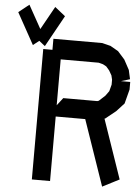

<svg xmlns="http://www.w3.org/2000/svg" viewBox="-179 -1048 807 1107"><g transform="rotate(5 224.0 -495.0)"><path d="M497.6 -430.7 438 -382.8 434.1 -381.8 551.8 -40 454.6 9.8 323.7 -369.6H152.8V3.9H47.4V-751H100.6V-814.9H383.3L432.1 -802.7L478 -776.4L518.1 -731.4L549.3 -673.8L561 -621.1L509.8 -605.5H563.5V-561.5L542 -479ZM152.8 -700.2V-434.6L187 -479H384.3L392.6 -481.9L427.7 -514.2L447.8 -542L458 -580.6V-609.4L452.1 -633.8L436.5 -661.1L418 -682.6L398.4 -693.4L372.6 -700.2ZM155.8 -950.2 55.2 -768.6 20.5 -795.9 -14.2 -768.6 -114.7 -950.2 -54.2 -998.5 20.5 -864.3 95.2 -998.5Z"/></g></svg>

Font: Gap Sans
Style: Bold
Weight: 400
Designer: Alexandre Liziard and Etienne Ozeray
Foundry: Interstices.io
Version: Version 1.610